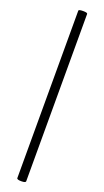

<svg xmlns="http://www.w3.org/2000/svg" viewBox="-174 -765 517 954"><g transform="rotate(20 84.0 -288.0)"><path d="M108.9 153.8Q108.9 162.1 85.4 162.1Q62 162.1 62 153.8V-731Q62 -737.8 85.4 -737.8Q108.9 -737.8 108.9 -731Z"/></g></svg>

Font: Cormorant-Bold
Style: Bold
Weight: 700
Designer: Christian Thalmann (Catharsis Fonts)
Version: Version 3.000